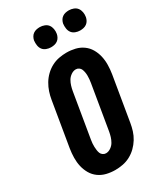

<svg xmlns="http://www.w3.org/2000/svg" viewBox="-234 -1044 977 1143"><g transform="rotate(-30 255.0 -473.0)"><path d="M207 8Q176 8 147 1Q118 -6 94.5 -23Q71 -40 56.5 -65Q42 -90 35.5 -118.5Q29 -147 29.5 -178Q30 -209 35 -240L86 -545Q90 -570 98.5 -595.5Q107 -621 121 -644.5Q135 -668 155 -687.5Q175 -707 199.5 -720Q224 -733 250.5 -738Q277 -743 302 -743Q333 -743 362 -736Q391 -729 414.5 -712Q438 -695 452.5 -670Q467 -645 473.5 -616.5Q480 -588 479.5 -557Q479 -526 474 -495L423 -190Q419 -165 411 -139.5Q403 -114 388.5 -90.5Q374 -67 354 -47.5Q334 -28 309.5 -15Q285 -2 258.5 3Q232 8 207 8ZM208 -106Q225 -106 241 -117Q257 -128 266 -143.5Q275 -159 280 -175.5Q285 -192 288 -209L339 -514Q341 -526 342 -538Q343 -550 343 -561.5Q343 -573 341 -584.5Q339 -596 335 -606Q331 -616 321.5 -622.5Q312 -629 301 -629Q284 -629 268 -618Q252 -607 243 -591.5Q234 -576 229 -559.5Q224 -543 221 -526L170 -221Q168 -209 167 -197Q166 -185 166.5 -173.5Q167 -162 168.5 -150.5Q170 -139 174 -129Q178 -119 187.5 -112.5Q197 -106 208 -106ZM440 -816Q424 -816 408.5 -822Q393 -828 384 -840Q375 -852 372.5 -868.5Q370 -885 372 -902Q374 -913 380 -924Q386 -935 396 -942Q406 -949 417.5 -951.5Q429 -954 441 -954Q457 -954 472.5 -948Q488 -942 497 -930Q506 -918 509 -901.5Q512 -885 509 -868Q507 -857 501 -846Q495 -835 485 -828Q475 -821 463.5 -818.5Q452 -816 440 -816ZM240 -816Q224 -816 208.5 -822Q193 -828 184 -840Q175 -852 172.5 -868.5Q170 -885 172 -902Q174 -913 180 -924Q186 -935 196 -942Q206 -949 217.5 -951.5Q229 -954 241 -954Q257 -954 272.5 -948Q288 -942 297 -930Q306 -918 309 -901.5Q312 -885 309 -868Q307 -857 301 -846Q295 -835 285 -828Q275 -821 263.5 -818.5Q252 -816 240 -816Z"/></g></svg>

Font: Iosevka Curly Slab Heavy
Style: Italic
Weight: 900
Italic angle: -9°
Monospace: yes
Designer: Belleve Invis
Foundry: Belleve Invis
Version: Version 22.1.2; ttfautohint (v1.8.4)